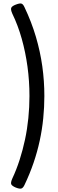

<svg xmlns="http://www.w3.org/2000/svg" viewBox="-20 -1021 340 1121"><path d="M52 21Q76 -30 94.5 -87.5Q113 -145 126 -206Q139 -267 145.5 -331.5Q152 -396 152 -460Q152 -548 140.5 -632Q129 -716 107 -794.5Q85 -873 52 -941Q41 -966 46 -976Q51 -986 72 -994Q95 -1003 105 -1000Q115 -997 123 -979Q164 -893 189.5 -806.5Q215 -720 227 -634Q239 -548 239 -460Q239 -396 232.5 -330.5Q226 -265 212 -200Q198 -135 176 -70.5Q154 -6 123 59Q115 76 105 79.5Q95 83 72 74Q51 65 46 55.5Q41 46 52 21Z"/></svg>

Font: Playwrite DE Grund
Style: Regular
Weight: 400
Designer: Veronika Burian, José Scaglione
Foundry: TypeTogether
Version: Version 1.002